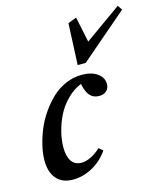

<svg xmlns="http://www.w3.org/2000/svg" viewBox="-112 -826 800 923"><g transform="rotate(-15 288.0 -364.5)"><path d="M300.8 -515.1 310.1 -721.2 352.5 -737.3 378.9 -610.8 560.5 -740.2 576.2 -717.3 340.8 -515.1ZM137.7 11.2Q84.5 11.2 56.2 -21.5Q27.8 -54.2 27.8 -112.8Q27.8 -146 36.6 -184.3Q45.4 -222.7 61.5 -262.2Q77.6 -301.8 102.8 -338.1Q127.9 -374.5 158 -402.8Q188 -431.2 226.8 -448Q265.6 -464.8 307.6 -464.8Q354.5 -464.8 383.8 -444.3Q413.1 -423.8 413.1 -391.1Q413.1 -370.6 400.1 -357.7Q387.2 -344.7 362.8 -344.7Q334.5 -344.7 317.6 -363.3Q300.8 -381.8 292.5 -423.3Q253.9 -407.7 222.2 -376Q190.4 -344.2 171.4 -306.2Q152.3 -268.1 142.1 -227.5Q131.8 -187 131.8 -149.9Q131.8 -105 148.7 -80.8Q165.5 -56.6 198.7 -56.6Q219.7 -56.6 245.6 -69.1Q271.5 -81.5 293.5 -103.5L314 -86.9Q283.7 -42 236.3 -15.4Q189 11.2 137.7 11.2Z"/></g></svg>

Font: Elstob 6pt SemiBold
Style: Italic
Weight: 600
Italic angle: -20°
Designer: Peter S. Baker
Version: Version 1.015